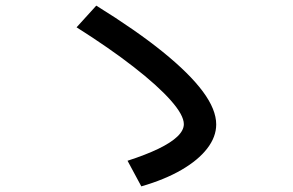

<svg xmlns="http://www.w3.org/2000/svg" viewBox="-20 -705 1040 682"><path d="M433 -134Q498 -155 542.5 -176.5Q587 -198 610 -220Q633 -242 633 -264Q633 -296 586.5 -348.5Q540 -401 454.5 -467.5Q369 -534 252 -608L322 -685Q464 -597 558.5 -520.5Q653 -444 700.5 -380Q748 -316 748 -263Q748 -219 716 -177.5Q684 -136 624.5 -101.5Q565 -67 482 -43Z"/></svg>

Font: M PLUS 1 Thin Medium
Style: Regular
Weight: 500
Version: Version 1.001